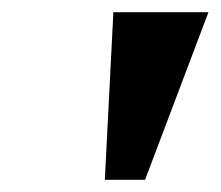

<svg xmlns="http://www.w3.org/2000/svg" viewBox="-20 -734 362 315"><path d="M152 -439 166 -714H322L218 -439Z"/></svg>

Font: Noto Serif Tamil
Style: Italic
Weight: 400
Italic angle: -12°
Designer: Indian Type Foundry, Tom Grace, and the Monotype Design Team
Foundry: Monotype Imaging Inc.
Version: Version 2.003